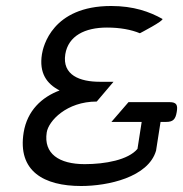

<svg xmlns="http://www.w3.org/2000/svg" viewBox="-20 -610 611 641"><path d="M59 -168C38 -38 127 11 251 11C340 11 475 -18 501 -107L516 -203H535C558 -203 566 -212 570 -236C574 -259 570 -269 546 -269H409L352 -203H453L439 -113C408 -76 331 -62 263 -62C177 -62 125 -97 136 -168C142 -206 202 -271 303 -271L359 -337H313C247 -337 187 -359 198 -429C208 -490 263 -518 337 -518C381 -518 418 -511 447 -499C447 -499 530 -542 522 -547C479 -571 426 -590 351 -590C154 -590 124 -454 120 -429C110 -366 136 -330 179 -308C120 -286 71 -241 59 -168Z"/></svg>

Font: Charger Sport
Style: ExtObl
Weight: 400
Designer: Jasper
Foundry: Cannot Into Space Fonts
Version: Version 1.1